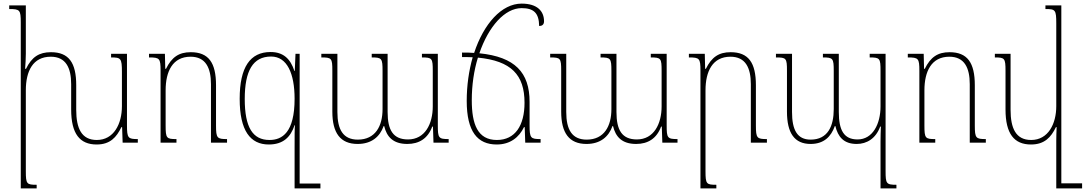

<svg xmlns="http://www.w3.org/2000/svg" viewBox="-20 -790 6011 1063"><path d="M683 -97V-492H595V-472C649 -472 655 -468 655 -392V-202C655 -104 610 -15 516 -15C431 -15 402 -80 402 -182V-318C402 -443 361 -501 262 -501C197 -501 156 -475 124 -409H119C121 -437 123 -465 123 -493V-760H31V-740C90 -740 95 -735 95 -666V253H183V233C128 233 123 229 123 158V-290C123 -396 162 -476 261 -476C345 -476 374 -414 374 -324V-184C374 -49 422 10 515 10C590 10 625 -30 652 -86H656L659 0H743V-20C689 -20 683 -25 683 -97Z M1237 -20C1182 -20 1176 -25 1176 -95V-318C1176 -443 1135 -501 1036 -501C971 -501 931 -474 899 -409H895L893 -492H805V-472C864 -472 869 -467 869 -398V0H957V-20C902 -20 897 -24 897 -95V-290C897 -395 936 -476 1035 -476C1119 -476 1148 -414 1148 -324V0H1237Z M1616 -492 1612 -397H1610C1588 -465 1548 -502 1478 -502C1365 -502 1307 -418 1307 -243C1307 -66 1366 10 1468 10C1548 10 1589 -31 1611 -97H1613C1611 -79 1611 -33 1611 31V253H1754V226H1639V-492ZM1472 -15C1379 -15 1335 -85 1335 -242C1335 -398 1380 -477 1481 -477C1570 -477 1611 -382 1611 -243C1611 -56 1542 -15 1472 -15Z M2316 -492V-472C2373 -472 2376 -467 2376 -397V-201C2376 -104 2333 -18 2239 -18C2157 -18 2126 -69 2126 -170V-492H2038V-472C2094 -472 2098 -467 2098 -397V-186C2098 -93 2059 -17 1961 -17C1880 -17 1848 -72 1848 -170V-492H1759V-472C1816 -472 1820 -468 1820 -399V-172C1820 -54 1864 7 1960 7C2037 7 2083 -33 2104 -92H2107C2121 -34 2155 7 2235 7C2300 7 2349 -23 2373 -89H2377L2380 0H2464V-20C2408 -20 2404 -26 2404 -96V-492Z M2730 10C2805 10 2854 -30 2881 -86H2885L2888 0H2973V-20C2918 -20 2912 -25 2912 -97V-226C2912 -389 2831 -475 2634 -495C2685 -644 2775 -745 2868 -745C2935 -745 2964 -718 2965 -646C2979 -646 2992 -652 2992 -672C2992 -728 2955 -770 2868 -770C2757 -770 2658 -658 2605 -497C2584 -499 2561 -499 2538 -499V-474C2559 -474 2579 -474 2597 -473C2576 -399 2564 -317 2564 -231C2564 -61 2624 10 2730 10ZM2592 -235C2592 -319 2604 -400 2626 -471C2810 -453 2884 -376 2884 -221C2884 -95 2832 -15 2731 -15C2624 -15 2592 -103 2592 -235Z M3583 -492V-472C3640 -472 3643 -467 3643 -397V-201C3643 -104 3600 -18 3506 -18C3424 -18 3393 -69 3393 -170V-492H3305V-472C3361 -472 3365 -467 3365 -397V-186C3365 -93 3326 -17 3228 -17C3147 -17 3115 -72 3115 -170V-492H3026V-472C3083 -472 3087 -468 3087 -399V-172C3087 -54 3131 7 3227 7C3304 7 3350 -33 3371 -92H3374C3388 -34 3422 7 3502 7C3567 7 3616 -23 3640 -89H3644L3647 0H3731V-20C3675 -20 3671 -26 3671 -96V-492Z M4226 -20C4171 -20 4165 -25 4165 -95V-318C4165 -443 4124 -501 4025 -501C3960 -501 3920 -474 3888 -409H3884L3882 -492H3794V-472C3853 -472 3858 -467 3858 -398V253H3946V233C3891 233 3886 229 3886 158V-290C3886 -395 3925 -476 4024 -476C4108 -476 4137 -414 4137 -324V0H4226Z M4795 -492V-472C4852 -472 4855 -467 4855 -397V-201C4855 -104 4812 -18 4728 -18C4652 -18 4624 -69 4624 -170V-492H4536V-472C4592 -472 4596 -467 4596 -397V-186C4596 -93 4564 -17 4468 -17C4393 -17 4365 -72 4365 -170V-492H4276V-472C4333 -472 4337 -468 4337 -399V-172C4337 -54 4378 7 4468 7C4541 7 4581 -33 4602 -92H4605C4619 -34 4650 7 4723 7C4779 7 4829 -23 4853 -89H4857C4856 -61 4855 -34 4855 -6V253H4943V233C4887 233 4883 227 4883 157V-492Z M5438 -20C5383 -20 5377 -25 5377 -95V-318C5377 -443 5336 -501 5237 -501C5172 -501 5132 -474 5100 -409H5096L5094 -492H5006V-472C5065 -472 5070 -467 5070 -398V0H5158V-20C5103 -20 5098 -24 5098 -95V-290C5098 -395 5137 -476 5236 -476C5320 -476 5349 -414 5349 -324V0H5438Z M5688 10C5763 10 5799 -30 5826 -86H5830C5829 -61 5828 -36 5828 -11V253H5971V225H5856V-760H5768V-740C5823 -740 5828 -736 5828 -660V-202C5828 -104 5783 -15 5689 -15C5604 -15 5575 -80 5575 -182V-492H5488V-472C5542 -472 5547 -468 5547 -398V-184C5547 -49 5595 10 5688 10Z"/></svg>

Font: Noto Serif Armenian SemiCondensed Thin
Style: Regular
Weight: 100
Width: 4
Designer: Monotype Design Team
Foundry: Monotype Imaging Inc.
Version: Version 2.008